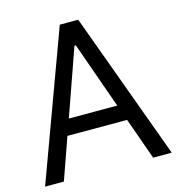

<svg xmlns="http://www.w3.org/2000/svg" viewBox="-108 -821 845 915"><g transform="rotate(-15 314.5 -364.0)"><path d="M2 0H94.7L167.5 -206.1H461.9L535.2 0H627L360.4 -727.5H269.5ZM195.3 -284.2 311 -612.3H317.9L434.1 -284.2Z"/></g></svg>

Font: Guggenheim Sans Display
Style: Regular
Weight: 400
Designer: Modified by Tom Baber under direction of Pentagram Design 2023
Foundry: rsms
Version: Version 1.001;Glyphs 3.1.2 (3151)